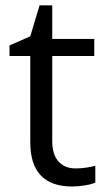

<svg xmlns="http://www.w3.org/2000/svg" viewBox="-20 -679 393 709"><path d="M258.8 -57.1Q280.3 -57.1 300.3 -60.3Q320.3 -63.5 332 -66.9V-4.9Q318.8 1.5 293.2 5.6Q267.6 9.8 247.1 9.8Q91.8 9.8 91.8 -153.8V-472.2H15.1V-511.2L91.8 -544.9L126 -659.2H172.9V-535.2H328.1V-472.2H172.9V-157.2Q172.9 -108.9 195.8 -83Q218.8 -57.1 258.8 -57.1Z"/></svg>

Font: f0_58959 
Style: Regular
Weight: 400
Foundry: Ascender Corporation
Version: Version 1.10